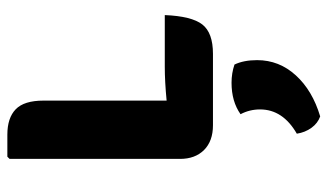

<svg xmlns="http://www.w3.org/2000/svg" viewBox="-204 -392 890 522"><g transform="rotate(-90 241.0 -131.0)"><path d="M461 -128Q458 -55 435.5 -26Q413 3 355.5 3H161.5Q118.5 3 94.2 -21.2Q70 -45.5 70 -86.5V-550L76 -556H136Q181.5 -556 205 -533.2Q228.5 -510.5 228.5 -457.5V-123Q280 -128 321 -128ZM326.5 61.5Q338.5 86.5 338.5 123Q338.5 183 297.2 228.2Q256 273.5 185.5 294.5Q167 288 154.5 270.8Q142 253.5 138.5 231Q204.5 193 204.5 131Q204.5 102.5 191.5 78Q226 53.5 277 53.5Q303 53.5 326.5 61.5Z"/></g></svg>

Font: Signika SC
Style: Bold
Weight: 700
Designer: Anna Giedryś
Foundry: Anna Giedryś
Version: Version 2.000; ttfautohint (v1.8.3) -l 8 -r 50 -G 200 -x 9 -